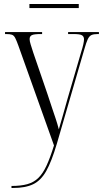

<svg xmlns="http://www.w3.org/2000/svg" viewBox="-20 -695 511 953"><path d="M37 228Q84 228 116 219Q148 210 170.5 188Q193 166 211 127Q229 88 248 27L71 -469Q62 -494 55.5 -506.5Q49 -519 39.5 -522.5Q30 -526 11 -526H5V-536H189V-526H182Q149 -526 138 -520.5Q127 -515 127 -501Q127 -491 132 -475Q137 -459 145 -434L215 -230Q229 -187 239 -157.5Q249 -128 257 -104Q265 -80 272 -53Q281 -82 292 -122Q303 -162 315 -204L383 -437Q390 -459 393.5 -475Q397 -491 397 -500Q397 -513 387.5 -519.5Q378 -526 346 -526H318V-536H471V-526H465Q445 -526 434 -521Q423 -516 415.5 -500Q408 -484 399 -452L262 19Q236 107 209.5 154Q183 201 144.5 219.5Q106 238 45 238H37ZM126 -655V-675H371V-655Z"/></svg>

Font: Noto Serif Display Condensed Light
Style: Regular
Weight: 300
Width: 3
Designer: Monotype Design Team
Foundry: Monotype Imaging Inc.
Version: Version 2.009